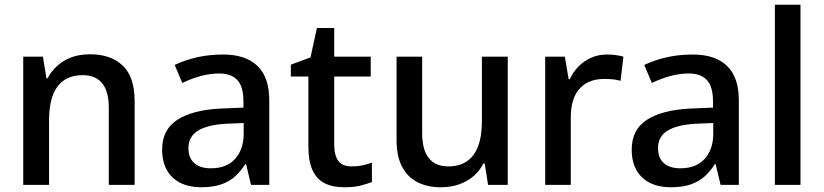

<svg xmlns="http://www.w3.org/2000/svg" viewBox="-20 -780 3475 810"><path d="M361 -551Q447 -551 497.5 -503.5Q548 -456 548 -353V0H439V-324Q439 -395 411 -429Q383 -463 329 -463Q259 -463 223 -415.5Q187 -368 187 -272V0H78V-541H161L176 -449H180Q195 -477 219 -500Q243 -523 278 -537Q313 -551 361 -551Z M922 -550Q1016 -550 1066 -502Q1116 -454 1116 -357V0H1039L1018 -88H1015Q997 -59 972.5 -36.5Q948 -14 913 -2Q878 10 828 10Q778 10 741 -8.5Q704 -27 684 -62.5Q664 -98 664 -149Q664 -233 728 -274.5Q792 -316 910 -322L1007 -326V-352Q1007 -415 981 -442.5Q955 -470 905 -470Q868 -470 829.5 -460Q791 -450 749 -430L717 -506Q761 -527 812 -538.5Q863 -550 922 -550ZM935 -258Q858 -254 816.5 -229.5Q775 -205 775 -155Q775 -114 799.5 -92Q824 -70 869 -70Q936 -70 971.5 -109.5Q1007 -149 1008 -212V-261Z M1464 -78Q1489 -78 1509.5 -82.5Q1530 -87 1549 -94V-12Q1526 -3 1499 3.5Q1472 10 1432 10Q1382 10 1348.5 -7.5Q1315 -25 1298 -63Q1281 -101 1281 -161V-457H1207V-507L1290 -538L1317 -662H1390V-541H1544V-457H1390V-169Q1390 -125 1407 -101.5Q1424 -78 1464 -78Z M2122 -541V0H2039L2025 -90H2019Q2005 -61 1979.5 -38.5Q1954 -16 1919 -3Q1884 10 1839 10Q1783 10 1741 -11.5Q1699 -33 1676 -77Q1653 -121 1653 -188V-541H1761V-219Q1761 -148 1789 -113Q1817 -78 1871 -78Q1918 -78 1949.5 -99.5Q1981 -121 1997 -163Q2013 -205 2013 -269V-541Z M2540 -550Q2560 -550 2578.5 -547.5Q2597 -545 2610 -541L2598 -439Q2584 -443 2568.5 -445Q2553 -447 2528 -447Q2498 -447 2473 -438Q2448 -429 2428.5 -409.5Q2409 -390 2398.5 -359Q2388 -328 2388 -285V0H2280V-541H2363L2379 -446H2384Q2397 -475 2419.5 -498.5Q2442 -522 2473 -536Q2504 -550 2540 -550Z M2903 -550Q2997 -550 3047 -502Q3097 -454 3097 -357V0H3020L2999 -88H2996Q2978 -59 2953.5 -36.5Q2929 -14 2894 -2Q2859 10 2809 10Q2759 10 2722 -8.5Q2685 -27 2665 -62.5Q2645 -98 2645 -149Q2645 -233 2709 -274.5Q2773 -316 2891 -322L2988 -326V-352Q2988 -415 2962 -442.5Q2936 -470 2886 -470Q2849 -470 2810.5 -460Q2772 -450 2730 -430L2698 -506Q2742 -527 2793 -538.5Q2844 -550 2903 -550ZM2916 -258Q2839 -254 2797.5 -229.5Q2756 -205 2756 -155Q2756 -114 2780.5 -92Q2805 -70 2850 -70Q2917 -70 2952.5 -109.5Q2988 -149 2989 -212V-261Z M3357 0H3249V-760H3357Z"/></svg>

Font: Noto Sans Hebrew Thin Medium
Style: Regular
Weight: 500
Version: Version 3.001